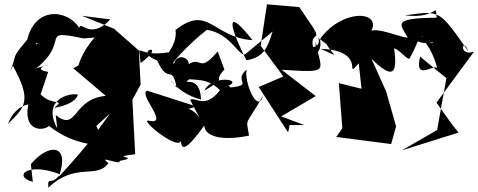

<svg xmlns="http://www.w3.org/2000/svg" viewBox="-20 -634 2215 889"><path d="M426 -51 489 -108C418 -13 416 6 252 185C307 33 207 26 123 126L132 208C38 183 106 114 258 173C218 230 199 177 204 235C330 114 429 198 482 121C427 80 542 135 534 111C642 91 473 96 606 80L591 -208L581 -150L631 -242L623 -400L508 -501L359 -561L491 -544C394 -443 352 -545 347 -504C299 -588 134 -615 102 -431C224 -434 192 -458 146 -428C163 -490 91 -386 143 -493C10 -341 70 -397 26 -305L40 -329C127 -170 99 -139 17 -61C58 -168 147 -149 111 -151C75 38 298 -62 172 -81C266 8 363 36 465 40ZM426 -373 319 -318 470 -190C314 -177 340 -21 238 -101L245 -40C174 -171 297 -205 341 -196C319 -126 143 -131 227 -132C289 -180 224 -140 168 -197L203 -301C96 -319 294 -356 148 -318C309 -447 155 -501 367 -456L417 -460C462 -501 358 -418 338 -309Z M904 -89C835 -185 744 -92 890 -141L662 -214C617 -199 768 -53 670 -75C619 -87 801 63 818 19C820 63 842 64 926 -53C927 -2 1007 20 1133 -6C1120 -96 1111 -38 1199 -193C1173 -100 1109 -255 1122 -312C1050 -253 1182 -238 1004 -225C1143 -263 964 -296 926 -214C1042 -282 960 -250 1019 -312L988 -396C884 -272 923 -412 814 -303C908 -334 810 -409 787 -342C758 -323 843 -422 938 -496C1051 -479 1089 -364 1117 -384L1242 -488C1218 -408 1198 -368 1121 -355C1027 -541 1035 -594 1149 -448C967 -460 944 -616 793 -495C778 -527 820 -476 762 -392C603 -365 621 -455 631 -342C767 -442 585 -402 708 -354C759 -238 777 -342 798 -227C741 -315 781 -206 911 -173C906 -299 811 -232 856 -267C934 -262 982 -265 1067 -124C1039 -195 1078 -233 1018 -243C934 -115 891 -188 860 -172Z M1505 -420 1470 -469C1516 -370 1573 -361 1465 -408C1689 -400 1566 -255 1641 -341L1654 -223L1549 -249L1565 -40L1537 0L1791 33L1814 -49L1768 -210L1700 -362C1809 -254 1825 -298 1799 -445C1781 -472 1781 -488 1749 -393C1811 -447 1842 -371 1875 -361C1949 -493 1871 -420 1988 -438C1967 -418 1918 -479 1936 -464C1922 -450 1974 -444 2010 -299C2019 -372 1893 -236 1925 -372L2047 -272L2004 -32L1841 62L2103 -20L2073 -58L2001 -159L2175 -395C2100 -369 2122 -469 2148 -397C2012 -589 2021 -586 1855 -563C2010 -544 1995 -631 2002 -552C1794 -550 1831 -524 1868 -460C1822 -460 1675 -539 1674 -456C1790 -582 1572 -610 1460 -451C1425 -504 1490 -427 1429 -416C1414 -503 1491 -421 1399 -552L1366 -601L1216 -614L1187 -422L1292 -280L1178 -231L1314 -21L1321 -55H1389L1282 -95L1442 -189L1284 -311C1518 -296 1465 -301 1442 -443C1437 -355 1474 -406 1461 -453Z"/></svg>

Font: Asimov Silicon
Style: Regular
Weight: 400
Designer: Google
Version: Version 2.000980; 2014